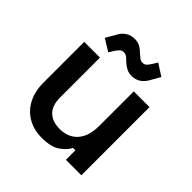

<svg xmlns="http://www.w3.org/2000/svg" viewBox="-184 -832 984 984"><g transform="rotate(45 307.5 -340.0)"><path d="M262 8Q205 8 161 -17.5Q117 -43 93 -89.5Q69 -136 69 -198V-494H183V-207Q183 -147 212.5 -118Q242 -89 296 -89Q357 -89 392.5 -129Q428 -169 428 -244V-494H542V0H430V-69H413Q400 -42 365.5 -17Q331 8 262 8ZM194 -543 129 -583 162 -640Q176 -665 196.5 -676.5Q217 -688 242 -688Q263 -688 279.5 -679.5Q296 -671 312 -655Q322 -646 332.5 -637.5Q343 -629 355 -629Q370 -629 378.5 -638Q387 -647 394 -658L412 -687L476 -646L444 -590Q430 -566 410 -554Q390 -542 364 -542Q342 -542 326 -550.5Q310 -559 293 -574Q284 -584 274 -592Q264 -600 250 -600Q236 -600 227.5 -591Q219 -582 212 -572Z"/></g></svg>

Font: Space Grotesk SemiBold
Style: Regular
Weight: 600
Designer: Florian Karsten
Foundry: Florian Karsten
Version: Version 2.000